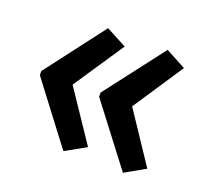

<svg xmlns="http://www.w3.org/2000/svg" viewBox="-82 -667 662 615"><g transform="rotate(20 248.5 -359.5)"><path d="M35 -367V-353L189 -150L259 -189L144 -360L259 -532L189 -569ZM237 -367V-353L392 -150L461 -189L347 -360L461 -532L392 -569Z"/></g></svg>

Font: Noto Sans Kannada UI Condensed Medium
Style: Regular
Weight: 500
Width: 3
Designer: Jelle Bosma - Monotype Design Team
Foundry: Monotype Imaging Inc.
Version: Version 2.005